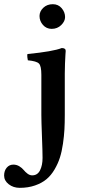

<svg xmlns="http://www.w3.org/2000/svg" viewBox="-94 -675 413 924"><path d="M105 -122.1V-314.9Q105 -357.4 93.5 -369.1Q82 -380.9 40 -384.8Q38.6 -389.6 37.6 -399.9Q36.6 -410.2 38.1 -415Q161.6 -427.2 203.1 -443.8Q222.2 -443.8 222.2 -430.2Q222.2 -428.7 220.9 -411.6Q219.7 -394.5 218.8 -368.7Q217.8 -342.8 217.8 -320.8V-122.1Q217.8 -83.5 216.1 -52Q214.4 -20.5 209 16.8Q203.6 54.2 194.3 83.3Q185.1 112.3 168.5 140.6Q151.9 168.9 129.6 187.5Q107.4 206.1 74.5 217.5Q41.5 229 1 229Q-29.8 229 -52 211.7Q-74.2 194.3 -74.2 169.9Q-74.2 147 -61.8 132.1Q-49.3 117.2 -29.8 117.2Q-14.2 117.2 -1 125.2Q12.2 133.3 20 143.1Q27.8 152.8 38.6 160.9Q49.3 168.9 61 168.9Q86.4 168.9 98.6 144.8Q110.8 120.6 110.8 85Q110.8 55.7 107.9 -19.3Q105 -94.2 105 -122.1ZM96.2 -598.1Q96.2 -620.1 114.3 -637.5Q132.3 -654.8 160.2 -654.8Q186.5 -654.8 202.9 -635.5Q219.2 -616.2 219.2 -592.8Q219.2 -572.8 200.7 -554.4Q182.1 -536.1 154.8 -536.1Q129.4 -536.1 112.8 -554.9Q96.2 -573.7 96.2 -598.1Z"/></svg>

Font: Common Serif SemiBold
Style: Regular
Weight: 600
Designer: Philipp H. Poll, Khaled Hosny
Foundry: Stefan Peev, Context Ltd.
Version: Version 1.026